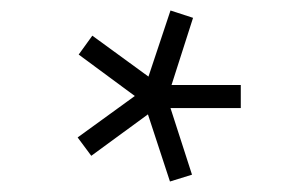

<svg xmlns="http://www.w3.org/2000/svg" viewBox="-20 -720 570 366"><path d="M439 -514H305L346 -387L304 -374L262 -502L154 -423L128 -458L237 -537L130 -616L156 -652L263 -574L305 -700L348 -686L307 -558H439Z"/></svg>

Font: TypoPRO Titillium Text
Style: 250 wt
Weight: 300
Designer: Accademia di Belle Arti di Urbino and others
Foundry: Accademia di Belle Arti di Urbino and others.
Version: Version 25.000